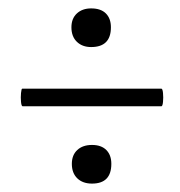

<svg xmlns="http://www.w3.org/2000/svg" viewBox="-20 -427 429 457"><path d="M34 -174Q31 -174 30 -184.5Q29 -195 30 -205.5Q31 -216 33 -216H364Q367 -216 368 -205.5Q369 -195 368 -184.5Q367 -174 364 -174ZM199 10Q177 10 164 -2.5Q151 -15 151 -37Q151 -58 164 -70Q177 -82 199 -82Q221 -82 233 -70Q245 -58 245 -37Q245 10 199 10ZM197 -315Q176 -315 163 -327.5Q150 -340 150 -362Q150 -383 163 -395Q176 -407 197 -407Q220 -407 232 -395Q244 -383 244 -362Q244 -315 197 -315Z"/></svg>

Font: Cormorant Light Medium
Style: Italic
Weight: 500
Italic angle: -10°
Version: Version 4.000